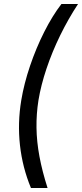

<svg xmlns="http://www.w3.org/2000/svg" viewBox="-20 -786 405 948"><path d="M85 -291Q98.6 -373 128.4 -460.9Q158.2 -548.8 198.5 -628.7Q238.8 -708.5 283.2 -766.1H365.2Q317.4 -693.4 277.3 -611.6Q237.3 -529.8 209.7 -447.5Q182.1 -365.2 169.9 -291Q159.2 -223.6 160.2 -155.3Q161.1 -86.9 174.8 -13.4Q188.5 60.1 214.8 142.1H132.8Q90.8 41 78.6 -69.1Q66.4 -179.2 85 -291Z"/></svg>

Font: Inter 28pt
Style: Italic
Weight: 400
Italic angle: -9.3988°
Designer: Rasmus Andersson
Foundry: rsms
Version: Version 4.001;git-66647c0bb